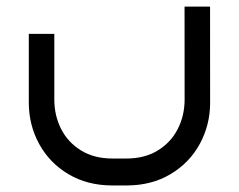

<svg xmlns="http://www.w3.org/2000/svg" viewBox="-20 -319 734 590"><path d="M369 250.9Q445.9 250.9 504.2 216Q562.6 181.1 594.1 122.9Q625.7 64.7 625.7 -3.8L625.5 -298.8H547.1L547.3 -13.1Q547.3 35.8 526.4 77.1Q505.4 118.4 465 143.3Q424.6 168.1 369 168.1H325.2Q269.4 168.1 229 143.3Q188.6 118.4 167.7 77.1Q146.9 35.8 146.9 -13.1V-215H68.5V-3.8Q68.5 64.7 100.1 122.9Q131.6 181.1 190 216Q248.3 250.9 325.2 250.9Z"/></svg>

Font: Arad-FD-VF Thin
Style: Regular
Weight: 100
Designer: Mohammad Darvishi
Version: Version 1.010;September 21, 2024;FontCreator 15.0.0.2992 64-